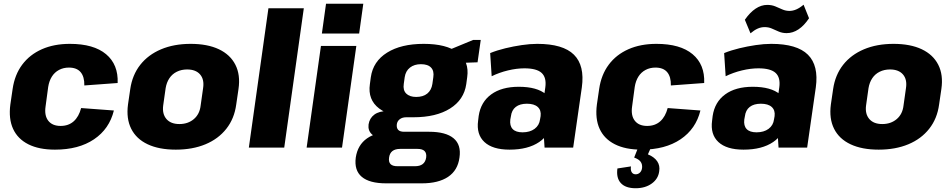

<svg xmlns="http://www.w3.org/2000/svg" viewBox="-20 -784 5055 1020"><path d="M272 11Q187 11 130.5 -17.5Q74 -46 49.5 -99.5Q25 -153 35 -229L47 -311Q58 -387 98 -440.5Q138 -494 202.5 -522.5Q267 -551 351 -551Q478 -551 543.5 -496Q609 -441 605 -343L428 -330Q429 -376 408.5 -400.5Q388 -425 346 -425Q317 -425 293.5 -412.5Q270 -400 255.5 -377Q241 -354 236 -322L222 -218Q215 -170 236.5 -142.5Q258 -115 302 -115Q344 -115 371.5 -139.5Q399 -164 411 -210L585 -197Q561 -99 479.5 -44Q398 11 272 11Z M914 11Q825 11 764.5 -17.5Q704 -46 677 -100Q650 -154 660 -229L672 -311Q683 -386 725 -439.5Q767 -493 835.5 -522Q904 -551 993 -551Q1082 -551 1142.5 -522.5Q1203 -494 1230.5 -440Q1258 -386 1247 -311L1235 -229Q1225 -154 1182.5 -100Q1140 -46 1071.5 -17.5Q1003 11 914 11ZM933 -125Q979 -125 1010 -151.5Q1041 -178 1046 -224L1059 -316Q1066 -362 1043 -388.5Q1020 -415 974 -415Q944 -415 919.5 -403Q895 -391 880 -368.5Q865 -346 860 -316L847 -224Q841 -179 864 -152Q887 -125 933 -125Z M1594 -740 1490 0H1302L1406 -740Z M1873 -540 1797 0H1609L1685 -540ZM1910 -764 1888 -606H1690L1712 -764Z M2176 -161Q2056 -161 1994.5 -207.5Q1933 -254 1945 -337L1950 -374Q1962 -458 2036.5 -504.5Q2111 -551 2231 -551Q2352 -551 2413 -504.5Q2474 -458 2462 -374L2457 -337Q2445 -254 2371 -207.5Q2297 -161 2176 -161ZM2031 190Q1943 190 1902 155.5Q1861 121 1870 53Q1880 -14 1930 -49Q1980 -84 2069 -84H2260Q2348 -84 2389.5 -49.5Q2431 -15 2421 53Q2412 121 2360.5 155.5Q2309 190 2221 190ZM2185 99Q2237 99 2244 53Q2247 30 2235.5 18.5Q2224 7 2198 7H2106Q2053 7 2047 53Q2040 100 2093 99ZM2017 -51Q1976 -51 1955 -71Q1934 -91 1938 -123Q1943 -156 1968.5 -175Q1994 -194 2038 -194H2181L2176 -161H2138Q2117 -161 2103.5 -150.5Q2090 -140 2088 -123Q2086 -104 2095.5 -94Q2105 -84 2127 -84H2165L2161 -51ZM2191 -269Q2228 -269 2250 -287Q2272 -305 2277 -338L2282 -374Q2287 -407 2270 -425Q2253 -443 2216 -443Q2181 -443 2158 -425Q2135 -407 2130 -374L2125 -338Q2120 -305 2138 -287Q2156 -269 2191 -269ZM2332 -505 2494 -572H2534L2517 -453L2324 -446Z M2860 -201 2877 -320Q2884 -372 2857.5 -396.5Q2831 -421 2766 -421Q2725 -421 2679 -410Q2633 -399 2592 -379L2584 -502Q2621 -517 2664.5 -527.5Q2708 -538 2752 -544.5Q2796 -551 2834 -551Q2971 -551 3029 -493.5Q3087 -436 3071 -320L3025 0H2873ZM2687 11Q2597 11 2553.5 -29.5Q2510 -70 2520 -143L2523 -168Q2534 -242 2589.5 -282.5Q2645 -323 2736 -323Q2833 -323 2880.5 -283Q2928 -243 2918 -170L2914 -144Q2904 -70 2844.5 -29.5Q2785 11 2687 11ZM2756 -81Q2795 -81 2820 -99.5Q2845 -118 2849 -150L2852 -167Q2856 -198 2837 -215.5Q2818 -233 2779 -233Q2742 -233 2720 -216Q2698 -199 2694 -165L2691 -149Q2687 -116 2703.5 -98.5Q2720 -81 2756 -81Z M3388 11Q3303 11 3246.5 -17.5Q3190 -46 3165.5 -99.5Q3141 -153 3151 -229L3163 -311Q3174 -387 3214 -440.5Q3254 -494 3318.5 -522.5Q3383 -551 3467 -551Q3594 -551 3659.5 -496Q3725 -441 3721 -343L3544 -330Q3545 -376 3524.5 -400.5Q3504 -425 3462 -425Q3433 -425 3409.5 -412.5Q3386 -400 3371.5 -377Q3357 -354 3352 -322L3338 -218Q3331 -170 3352.5 -142.5Q3374 -115 3418 -115Q3460 -115 3487.5 -139.5Q3515 -164 3527 -210L3701 -197Q3677 -99 3595.5 -44Q3514 11 3388 11ZM3357 216Q3303 216 3278 188.5Q3253 161 3260 111L3332 100Q3329 120 3336 131Q3343 142 3357 142Q3370 142 3379.5 133Q3389 124 3391 108Q3393 89 3383.5 75.5Q3374 62 3349 53L3370 0H3438L3422 36Q3456 50 3471.5 73Q3487 96 3482 126Q3477 166 3442.5 191Q3408 216 3357 216Z M4103 -201 4120 -320Q4127 -372 4100.5 -396.5Q4074 -421 4009 -421Q3968 -421 3922 -410Q3876 -399 3835 -379L3827 -502Q3864 -517 3907.5 -527.5Q3951 -538 3995 -544.5Q4039 -551 4077 -551Q4214 -551 4272 -493.5Q4330 -436 4314 -320L4268 0H4116ZM3930 11Q3840 11 3796.5 -29.5Q3753 -70 3763 -143L3766 -168Q3777 -242 3832.5 -282.5Q3888 -323 3979 -323Q4076 -323 4123.5 -283Q4171 -243 4161 -170L4157 -144Q4147 -70 4087.5 -29.5Q4028 11 3930 11ZM3999 -81Q4038 -81 4063 -99.5Q4088 -118 4092 -150L4095 -167Q4099 -198 4080 -215.5Q4061 -233 4022 -233Q3985 -233 3963 -216Q3941 -199 3937 -165L3934 -149Q3930 -116 3946.5 -98.5Q3963 -81 3999 -81ZM3937 -679Q3964 -718 3994 -738Q4024 -758 4056 -758Q4080 -758 4099 -750Q4118 -742 4136 -734Q4154 -726 4174 -726Q4192 -726 4210.5 -734Q4229 -742 4249 -759L4278 -687Q4252 -648 4222 -628Q4192 -608 4159 -608Q4136 -608 4116.5 -616.5Q4097 -625 4080 -632.5Q4063 -640 4042 -640Q4023 -640 4005 -632Q3987 -624 3967 -607Z M4648 11Q4559 11 4498.5 -17.5Q4438 -46 4411 -100Q4384 -154 4394 -229L4406 -311Q4417 -386 4459 -439.5Q4501 -493 4569.5 -522Q4638 -551 4727 -551Q4816 -551 4876.5 -522.5Q4937 -494 4964.5 -440Q4992 -386 4981 -311L4969 -229Q4959 -154 4916.5 -100Q4874 -46 4805.5 -17.5Q4737 11 4648 11ZM4667 -125Q4713 -125 4744 -151.5Q4775 -178 4780 -224L4793 -316Q4800 -362 4777 -388.5Q4754 -415 4708 -415Q4678 -415 4653.5 -403Q4629 -391 4614 -368.5Q4599 -346 4594 -316L4581 -224Q4575 -179 4598 -152Q4621 -125 4667 -125Z"/></svg>

Font: Pathway Extreme SemiCondensed ExtraBold
Style: Italic
Weight: 800
Width: 4
Italic angle: -8°
Version: Version 1.001;gftools[0.9.26]